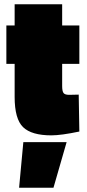

<svg xmlns="http://www.w3.org/2000/svg" viewBox="-20 -625 411 905"><path d="M70 260 90 45H294L232 260ZM273 -324V-220Q273 -195 279.5 -186.5Q286 -178 306 -178L351 -179L354 -5Q268 13 222 13Q129 13 89 -25.5Q49 -64 49 -168V-324H10V-505H49V-605H273V-505H354V-324Z"/></svg>

Font: Titillium Web
Style: Black
Weight: 900
Version: Version 1.001;PS 35.000;hotconv 1.0.70;makeotf.lib2.5.55311